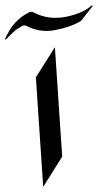

<svg xmlns="http://www.w3.org/2000/svg" viewBox="-66 -869 379 745"><path d="M73.2 -568.8 147 -686 175.3 -261.2 101.6 -144ZM293 -844.7 249 -788.6Q212.4 -765.1 151.4 -752.9Q132.8 -749 114.7 -749Q73.7 -749 36.6 -768.6Q32.2 -770.5 28.3 -770.5Q23.4 -770.5 19.5 -768.1Q11.2 -762.7 4.4 -758.8Q-10.3 -750 -35.2 -723.6Q-43.5 -714.8 -45.9 -714.8Q-46.4 -714.8 -46.4 -715.8Q-46.4 -721.2 -29.8 -750Q-3.4 -795.9 48.8 -822.3Q51.3 -823.2 53.7 -823.2Q59.1 -823.2 66.4 -819.8Q106 -799.8 149.4 -799.8Q168.9 -799.8 189.5 -803.7Q254.9 -816.9 289.1 -847.2Q290.5 -848.6 291.5 -848.6Q293 -848.6 293 -844.7Z"/></svg>

Font: Aref Ruqaa
Style: Regular
Weight: 400
Designer: Abdullah Aref
Version: Version 1.002